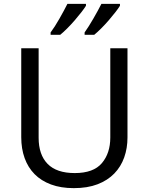

<svg xmlns="http://www.w3.org/2000/svg" viewBox="-20 -964 771 994"><path d="M90 -254V-714H180V-251Q180 -163 226.5 -115.5Q273 -68 367 -68Q464 -68 507.5 -119.5Q551 -171 551 -252V-714H640V-252Q640 -197 623 -149Q606 -101 571.5 -65.5Q537 -30 485 -10Q433 10 362 10Q295 10 244 -9Q193 -28 159 -62.5Q125 -97 107.5 -145.5Q90 -194 90 -254ZM505 -944H601V-934Q593 -921 577.5 -901Q562 -881 543 -859Q524 -837 504 -817Q484 -797 468 -784H418V-796Q428 -810 440 -829Q452 -848 463.5 -868Q475 -888 486 -908Q497 -928 505 -944ZM242 -796Q263 -824 287.5 -867Q312 -910 329 -944H425V-934Q417 -921 401.5 -901Q386 -881 367 -859Q348 -837 328 -817Q308 -797 292 -784H242Z"/></svg>

Font: BC Sans
Style: Regular
Weight: 400
Designer: Monotype Design Team
Province of B.C.
Foundry: Monotype Imaging Inc.
Version: Version 2.000;GOOG;noto-source:20170915:90ef993387c0